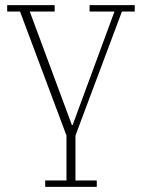

<svg xmlns="http://www.w3.org/2000/svg" viewBox="-20 -528 553 748"><path d="M156 175H239V0L58 -483H8V-508H193V-483H96L260 -41H263L426 -483H329V-508H505V-483H455L274 0V175H357V200H156Z"/></svg>

Font: IBM Plex Serif ExtraLight
Style: Regular
Weight: 200
Designer: Mike Abbink, Paul van der Laan, Pieter van Rosmalen
Foundry: Bold Monday
Version: Version 2.5